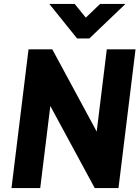

<svg xmlns="http://www.w3.org/2000/svg" viewBox="-20 -949 704 969"><path d="M369 -755 229 -929H357L413 -860L485 -929H613L431 -755ZM38 0 124 -700H244L468 -285L519 -700H664L578 0H458L234 -414L183 0Z"/></svg>

Font: Haskoy ExtraBold
Style: Italic
Weight: 800
Designer: Ertekin Erdin
Foundry: Ertekin Erdin
Version: Version 2.000; ttfautohint (v1.8.4.7-5d5b)